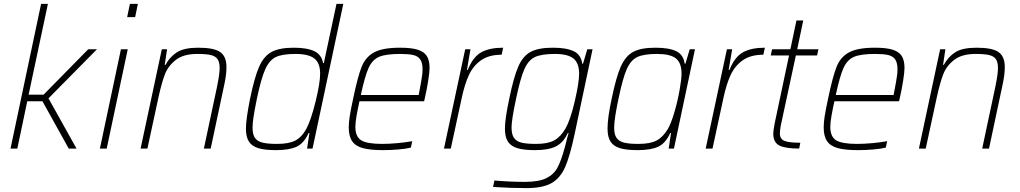

<svg xmlns="http://www.w3.org/2000/svg" viewBox="-20 -763 5238 986"><path d="M34 0 191 -743H226L127 -277H204L433 -510H478L229 -258L373 0H333L198 -243H120L69 0Z M633 -675 647 -743H688L674 -675ZM493 0 601 -510H636L528 0Z M811 -510H838L826 -430H830Q852 -471 888.5 -494.5Q925 -518 998 -518Q1079 -518 1111 -495.5Q1143 -473 1143 -419Q1143 -376 1130 -320L1062 0H1027L1094 -315Q1108 -382 1108 -414Q1108 -444 1097 -459.5Q1086 -475 1062 -480.5Q1038 -486 993 -486Q922 -486 882.5 -455Q843 -424 826.5 -380.5Q810 -337 794 -264L737 0H702Z M1243 -103Q1243 -150 1264 -255Q1287 -367 1311 -421Q1335 -475 1375 -496.5Q1415 -518 1489 -518Q1559 -518 1595.5 -499.5Q1632 -481 1639 -439H1643L1708 -743H1743L1585 0H1557L1569 -80H1565Q1541 -27 1503 -9.5Q1465 8 1398 8Q1340 8 1307 -2Q1274 -12 1258.5 -35.5Q1243 -59 1243 -103ZM1553 -101Q1577 -146 1600.5 -241Q1624 -336 1624 -385Q1624 -439 1594.5 -462.5Q1565 -486 1497 -486Q1430 -486 1396.5 -470Q1363 -454 1342 -407Q1321 -360 1299 -255Q1287 -196 1282 -163Q1277 -130 1277 -107Q1277 -72 1289.5 -54.5Q1302 -37 1328.5 -30.5Q1355 -24 1403 -24Q1464 -24 1497 -41.5Q1530 -59 1553 -101Z M1771 -109Q1771 -134 1776 -166Q1781 -198 1793 -254Q1817 -369 1837 -419.5Q1857 -470 1901 -494Q1945 -518 2034 -518Q2092 -518 2124.5 -508Q2157 -498 2171.5 -476Q2186 -454 2186 -414Q2186 -394 2179 -348.5Q2172 -303 2161 -256L2158 -243H1826Q1817 -203 1811 -168Q1805 -133 1805 -111Q1805 -61 1835 -42.5Q1865 -24 1942 -24Q1978 -24 2021.5 -28Q2065 -32 2097 -38L2090 -5Q2067 1 2026.5 4.5Q1986 8 1948 8Q1881 8 1843 -2.5Q1805 -13 1788 -38.5Q1771 -64 1771 -109ZM2130 -275 2134 -296Q2135 -303 2142.5 -342Q2150 -381 2150 -407Q2150 -441 2138 -458Q2126 -475 2102 -480.5Q2078 -486 2035 -486Q1961 -486 1926.5 -471Q1892 -456 1873 -414.5Q1854 -373 1833 -275Z M2369 -510H2396L2378 -404H2382Q2409 -471 2451.5 -494.5Q2494 -518 2564 -518L2556 -482Q2491 -482 2450.5 -453.5Q2410 -425 2388 -377.5Q2366 -330 2351 -259L2295 0H2260Z M2512 197 2519 164Q2601 171 2675 171Q2747 171 2785.5 152Q2824 133 2843 97.5Q2862 62 2881 -8Q2884 -20 2887.5 -33.5Q2891 -47 2894 -59L2900 -80H2896Q2873 -30 2834.5 -11Q2796 8 2728 8Q2670 8 2637 -2Q2604 -12 2588.5 -35.5Q2573 -59 2573 -103Q2573 -151 2595 -255Q2618 -367 2641.5 -421Q2665 -475 2705 -496.5Q2745 -518 2819 -518Q2889 -518 2926.5 -500Q2964 -482 2970 -436H2974L2996 -510H3023L2931 -75Q2907 39 2882 95.5Q2857 152 2812 177.5Q2767 203 2684 203Q2600 203 2512 197ZM2884 -103Q2910 -149 2932 -244.5Q2954 -340 2954 -384Q2954 -439 2925 -462.5Q2896 -486 2829 -486Q2761 -486 2727 -470Q2693 -454 2672.5 -407Q2652 -360 2630 -255Q2607 -147 2607 -108Q2607 -73 2619.5 -55Q2632 -37 2658 -30.5Q2684 -24 2733 -24Q2793 -24 2826 -42Q2859 -60 2884 -103Z M3100 -103Q3100 -158 3121 -255Q3144 -367 3168 -421Q3192 -475 3231.5 -496.5Q3271 -518 3346 -518Q3416 -518 3453 -500Q3490 -482 3496 -436H3500L3522 -510H3549L3441 0H3414L3426 -80H3422Q3398 -27 3360 -9.5Q3322 8 3255 8Q3197 8 3164 -2Q3131 -12 3115.5 -35.5Q3100 -59 3100 -103ZM3410 -101Q3427 -131 3443.5 -187.5Q3460 -244 3470 -300.5Q3480 -357 3480 -385Q3480 -440 3451 -463Q3422 -486 3354 -486Q3286 -486 3252.5 -470Q3219 -454 3198.5 -407.5Q3178 -361 3156 -255Q3134 -151 3134 -107Q3134 -72 3146.5 -54.5Q3159 -37 3185 -30.5Q3211 -24 3259 -24Q3319 -24 3352 -41.5Q3385 -59 3410 -101Z M3713 -510H3740L3722 -404H3726Q3753 -471 3795.5 -494.5Q3838 -518 3908 -518L3900 -482Q3835 -482 3794.5 -453.5Q3754 -425 3732 -377.5Q3710 -330 3695 -259L3639 0H3604Z M3951 -77Q3951 -91 3959 -133L4032 -478H3938L3945 -510H4039L4070 -658H4105L4074 -510H4183L4176 -478H4067L3990 -120Q3985 -92 3985 -78Q3985 -49 4008.5 -39.5Q4032 -30 4090 -30L4084 0Q4013 0 3982 -16Q3951 -32 3951 -77Z M4210 -109Q4210 -134 4215 -166Q4220 -198 4232 -254Q4256 -369 4276 -419.5Q4296 -470 4340 -494Q4384 -518 4473 -518Q4531 -518 4563.5 -508Q4596 -498 4610.5 -476Q4625 -454 4625 -414Q4625 -394 4618 -348.5Q4611 -303 4600 -256L4597 -243H4265Q4256 -203 4250 -168Q4244 -133 4244 -111Q4244 -61 4274 -42.5Q4304 -24 4381 -24Q4417 -24 4460.5 -28Q4504 -32 4536 -38L4529 -5Q4506 1 4465.5 4.5Q4425 8 4387 8Q4320 8 4282 -2.5Q4244 -13 4227 -38.5Q4210 -64 4210 -109ZM4569 -275 4573 -296Q4574 -303 4581.5 -342Q4589 -381 4589 -407Q4589 -441 4577 -458Q4565 -475 4541 -480.5Q4517 -486 4474 -486Q4400 -486 4365.5 -471Q4331 -456 4312 -414.5Q4293 -373 4272 -275Z M4808 -510H4835L4823 -430H4827Q4849 -471 4885.5 -494.5Q4922 -518 4995 -518Q5076 -518 5108 -495.5Q5140 -473 5140 -419Q5140 -376 5127 -320L5059 0H5024L5091 -315Q5105 -382 5105 -414Q5105 -444 5094 -459.5Q5083 -475 5059 -480.5Q5035 -486 4990 -486Q4919 -486 4879.5 -455Q4840 -424 4823.5 -380.5Q4807 -337 4791 -264L4734 0H4699Z"/></svg>

Font: Saira Semi Condensed Thin
Style: Italic
Weight: 100
Width: 4
Italic angle: -12°
Designer: Hector Gatti with collaboration of the Omnibus-Type team
Foundry: Omnibus-Type
Version: Version 1.001; ttfautohint (v1.8)